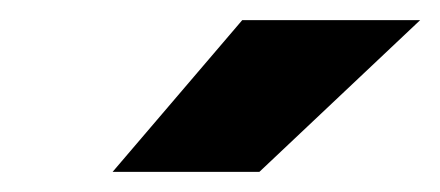

<svg xmlns="http://www.w3.org/2000/svg" viewBox="-20 -761 438 191"><path d="M238 -590H92L221 -741H398Z"/></svg>

Font: YamahaIndonesia935. App Black
Style: Italic
Weight: 900
Italic angle: -10°
Designer: Dalton Maag Ltd
Foundry: Dalton Maag Ltd
Version: Version 1.002; January 01, 2024; Regular/Italic